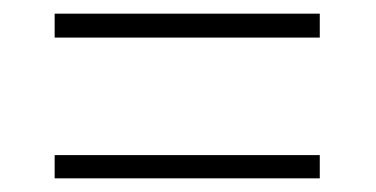

<svg xmlns="http://www.w3.org/2000/svg" viewBox="-20 -498 550 281"><path d="M60 -443V-478H448V-443ZM60 -237V-271H448V-237Z"/></svg>

Font: Noto Serif Georgian SemiCondensed ExtraLight
Style: Regular
Weight: 200
Width: 4
Designer: Monotype Design Team, Akaki Razmadze
Foundry: Google LLC
Version: Version 2.003; ttfautohint (v1.8.4.7-5d5b)